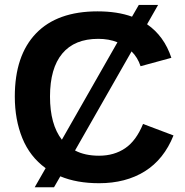

<svg xmlns="http://www.w3.org/2000/svg" viewBox="-20 -745 762 791"><path d="M388.2 -103.5Q450.2 -103.5 495.6 -134.3Q541 -165 569.3 -234.4L694.8 -187Q655.3 -88.4 576.7 -39.3Q498 9.8 388.2 9.8Q296.4 9.8 228.5 -18.6L202.6 26.4H123L168 -52.2Q103 -99.6 72 -175.8Q41 -252 41 -347.2Q41 -516.6 128.4 -607.4Q215.8 -698.2 381.8 -698.2Q463.9 -698.2 523.9 -676.3L551.8 -724.6H631.3L585.9 -645Q656.2 -596.7 686 -506.8L559.1 -472.2Q547.4 -508.3 522 -533.2L289.1 -125Q329.6 -103.5 388.2 -103.5ZM186 -347.2Q186 -232.4 234.9 -169.4L463.9 -570.8Q428.7 -585 384.8 -585Q287.1 -585 236.6 -524.4Q186 -463.9 186 -347.2Z"/></svg>

Font: Liberation Sans
Style: Bold
Weight: 700
Designer: Steve Matteson
Foundry: Ascender Corporation
Version: Version 2.1.5